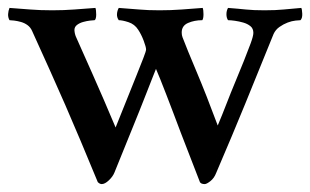

<svg xmlns="http://www.w3.org/2000/svg" viewBox="-23 -454 783 485"><path d="M109 -428Q138 -428 164.5 -430Q191 -432 218 -434Q219 -432 219.5 -427Q220 -422 220 -417Q220 -412 219 -408Q218 -404 216 -403Q213 -403 204.5 -402Q196 -401 187 -398.5Q178 -396 171.5 -391Q165 -386 165 -378Q165 -377 165.5 -373Q166 -369 168 -363Q175 -347 186 -322.5Q197 -298 210.5 -267.5Q224 -237 239 -202.5Q254 -168 269 -132Q283 -167 296.5 -200.5Q310 -234 321 -261.5Q332 -289 339 -307Q346 -325 346 -329Q346 -335 340 -351Q334 -367 326 -379Q317 -393 301.5 -398Q286 -403 277 -403Q272 -410 272.5 -418.5Q273 -427 277 -434Q307 -432 328.5 -430Q350 -428 380 -428Q409 -428 436 -430Q463 -432 489 -434Q491 -429 491 -418Q491 -407 488 -403Q468 -403 452 -396Q436 -389 436 -372Q436 -365 438 -360Q449 -331 473.5 -273Q498 -215 527 -137Q538 -163 549 -191.5Q560 -220 571.5 -247.5Q583 -275 593 -300Q603 -325 610 -344Q617 -363 617 -371Q617 -382 609.5 -388Q602 -394 591.5 -397Q581 -400 570.5 -401.5Q560 -403 553 -403Q549 -409 549 -418Q549 -427 553 -434Q567 -433 577.5 -432Q588 -431 598 -430Q608 -429 619 -428.5Q630 -428 645 -428Q674 -428 693.5 -430Q713 -432 738 -434Q740 -431 740.5 -419.5Q741 -408 736 -403Q733 -403 723.5 -402Q714 -401 703.5 -397Q693 -393 683 -386Q673 -379 668 -368Q647 -317 630 -274.5Q613 -232 596.5 -192Q580 -152 562.5 -110Q545 -68 523 -17Q518 -4 508.5 3.5Q499 11 494 11Q485 11 482 6Q456 -61 434 -118Q425 -142 415.5 -167Q406 -192 397.5 -214Q389 -236 382 -253.5Q375 -271 371 -280Q367 -270 360.5 -253.5Q354 -237 346 -216.5Q338 -196 329 -173.5Q320 -151 311 -129Q290 -77 266 -18Q262 -8 252 1.5Q242 11 234 11Q229 11 224 6Q200 -52 180.5 -98.5Q161 -145 142 -188.5Q123 -232 103 -276.5Q83 -321 58 -376Q54 -385 46.5 -390.5Q39 -396 30 -398.5Q21 -401 13 -402Q5 -403 1 -403Q-3 -410 -2.5 -418.5Q-2 -427 1 -434Q29 -432 53.5 -430Q78 -428 109 -428Z"/></svg>

Font: Vermiglione Medium
Style: Regular
Weight: 500
Version: Version 1.000